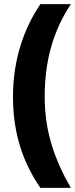

<svg xmlns="http://www.w3.org/2000/svg" viewBox="-20 -754 366 932"><path d="M43 -284C43 -97 97 43 176 158H324C243 17 197 -117 197 -285C197 -459 238 -604 324 -734H176C101 -623 43 -473 43 -284Z"/></svg>

Font: Noto Sans Armenian ExtraCondensed Black
Style: Regular
Weight: 900
Width: 2
Designer: Monotype Design Team
Foundry: Monotype Imaging Inc.
Version: Version 2.008